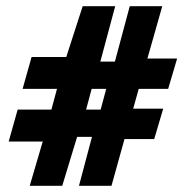

<svg xmlns="http://www.w3.org/2000/svg" viewBox="-20 -600 597 620"><path d="M8 -143H118L76 0H181L229 -158H277L235 0H340L382 -151H478L507 -249H410L428 -313H523L552 -411H456L504 -580H399L351 -401H304L352 -580H247L194 -416H82L53 -313H164L146 -246H37ZM258 -246 276 -313H323L305 -246Z"/></svg>

Font: Charger Sport
Style: BlkExt
Weight: 900
Designer: Jasper
Foundry: Cannot Into Space Fonts
Version: Version 1.1